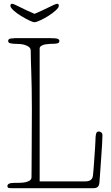

<svg xmlns="http://www.w3.org/2000/svg" viewBox="-20 -992 583 1012"><path d="M54 -28Q70 -28 86.5 -28.5Q103 -29 116 -32Q129 -35 137.5 -41Q146 -47 146 -58Q146 -70 146.5 -110Q147 -150 147 -202Q147 -254 147.5 -311.5Q148 -369 148 -416Q148 -483 147 -528Q146 -573 145 -606.5Q144 -640 143 -667Q142 -694 142 -724Q142 -737 133 -744Q124 -751 111.5 -755Q99 -759 84.5 -760Q70 -761 60 -761Q49 -761 36 -763.5Q23 -766 23 -776Q23 -787 37 -789Q51 -791 60 -791H242Q274 -791 283.5 -787.5Q293 -784 293 -776Q293 -765 280.5 -763Q268 -761 256 -761Q251 -761 240 -760.5Q229 -760 218 -758Q207 -756 198 -750.5Q189 -745 189 -736V-36H430Q447 -36 457.5 -43Q468 -50 470 -67Q471 -73 473 -98.5Q475 -124 477 -154Q479 -184 481 -211.5Q483 -239 483 -249Q483 -272 486 -285.5Q489 -299 501 -299Q506 -299 513 -294.5Q520 -290 520 -279Q520 -261 518 -229.5Q516 -198 513.5 -162Q511 -126 508.5 -90.5Q506 -55 504 -29Q502 -12 494 -6Q486 0 471 0H43Q26 0 22.5 -3Q19 -6 19 -11Q19 -28 54 -28ZM282 -972Q290 -972 290 -961Q290 -952 273.5 -937Q257 -922 235.5 -908.5Q214 -895 192.5 -885Q171 -875 162 -875Q153 -875 132.5 -885Q112 -895 90 -908.5Q68 -922 51.5 -937Q35 -952 35 -961Q35 -972 43 -972Q48 -972 59.5 -967Q71 -962 86.5 -954Q102 -946 121.5 -937Q141 -928 162 -919Q183 -928 202.5 -937Q222 -946 238 -954Q254 -962 265.5 -967Q277 -972 282 -972Z"/></svg>

Font: Life Savers
Style: Regular
Weight: 400
Designer: Pablo Impallari, Rodrigo Fuenzalida, Brenda Gallo
Foundry: Pablo Impallari, Rodrigo Fuenzalida, Brenda Gallo
Version: Version 3.001; ttfautohint (v0.95) -l 8 -r 50 -G 200 -x 14 -